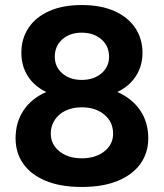

<svg xmlns="http://www.w3.org/2000/svg" viewBox="-20 -732 652 764"><path d="M305 12Q221 12 162 -12.5Q103 -37 72.5 -80.5Q42 -124 42 -182Q42 -245 73.5 -292.5Q105 -340 164 -366Q116 -389 90.5 -429.5Q65 -470 65 -522Q65 -578 93.5 -621Q122 -664 176 -688Q230 -712 305 -712Q381 -712 435 -688Q489 -664 518 -621Q547 -578 547 -522Q547 -470 521 -429.5Q495 -389 447 -366Q506 -340 538 -292.5Q570 -245 570 -182Q570 -124 539 -80.5Q508 -37 449 -12.5Q390 12 305 12ZM305 -102Q360 -102 395 -129.5Q430 -157 430 -200Q430 -247 395 -276Q360 -305 305 -305Q269 -305 241.5 -292Q214 -279 198 -255Q182 -231 182 -200Q182 -171 198 -149Q214 -127 241.5 -114.5Q269 -102 305 -102ZM305 -414Q353 -414 383.5 -440Q414 -466 414 -506Q414 -549 383.5 -575.5Q353 -602 305 -602Q258 -602 228 -575.5Q198 -549 198 -506Q198 -466 228 -440Q258 -414 305 -414Z"/></svg>

Font: Figtree Light
Style: Bold
Weight: 700
Version: Version 2.002